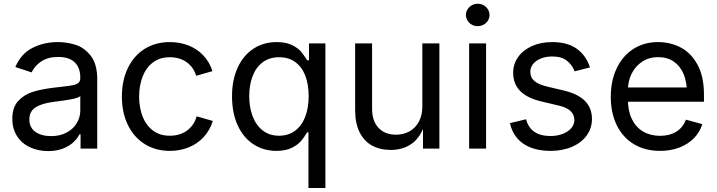

<svg xmlns="http://www.w3.org/2000/svg" viewBox="-20 -771 3721 996"><path d="M43.9 -155.3Q43.9 -213.4 74 -246.6Q104 -279.8 148.4 -293.9Q192.9 -308.1 256.3 -315.9L298.8 -320.8Q339.4 -325.2 357.9 -328.9Q376.5 -332.5 386.5 -340.8Q396.5 -349.1 396.5 -365.7V-368.7Q396.5 -419.9 367.4 -447.8Q338.4 -475.6 282.2 -475.6Q228 -475.6 193.6 -452.1Q159.2 -428.7 144 -395.5L59.6 -423.3Q88.9 -492.2 148.4 -522.5Q208 -552.7 279.8 -552.7Q327.1 -552.7 372.6 -538.3Q418 -523.9 451.2 -481Q484.4 -438 484.4 -359.9V0H397.9V-74.2H392.1Q381.8 -52.7 360.6 -33Q339.4 -13.2 306.4 -0.2Q273.4 12.7 230 12.7Q177.7 12.7 135.3 -7.1Q92.8 -26.9 68.4 -64.9Q43.9 -103 43.9 -155.3ZM396.5 -197.3V-272.9Q387.7 -263.2 351.3 -256.3Q314.9 -249.5 266.1 -243.7L252.4 -241.7Q196.8 -234.4 164.6 -214.1Q132.3 -193.8 132.3 -150.9Q132.3 -109.4 163.3 -87.2Q194.3 -64.9 245.1 -64.9Q291.5 -64.9 325.9 -83.5Q360.4 -102.1 378.4 -132.6Q396.5 -163.1 396.5 -197.3Z M612.3 -269.5Q612.3 -354 643.3 -418.2Q674.3 -482.4 730.7 -517.6Q787.1 -552.7 860.8 -552.7Q913.6 -552.7 958.5 -534.9Q1003.4 -517.1 1035.4 -482.9Q1067.4 -448.7 1082 -401.9L997.6 -377.9Q984.9 -421.4 949 -447.8Q913.1 -474.1 860.8 -474.1Q808.6 -474.1 772.7 -446.5Q736.8 -418.9 719.2 -372.3Q701.7 -325.7 701.7 -269.5Q701.7 -213.9 719.2 -168Q736.8 -122.1 772.7 -94.5Q808.6 -66.9 860.8 -66.9Q914.6 -66.9 951.2 -94.5Q987.8 -122.1 1000 -167.5L1084 -143.6Q1069.3 -95.7 1037.1 -60.5Q1004.9 -25.4 959.5 -6.8Q914.1 11.7 860.8 11.7Q787.6 11.7 731.2 -23.4Q674.8 -58.6 643.6 -122.3Q612.3 -186 612.3 -269.5Z M1580.1 204.1V-84.5H1573.2Q1558.1 -59.1 1542 -39.8Q1525.9 -20.5 1493.9 -4.4Q1461.9 11.7 1414.6 11.7Q1346.7 11.7 1294.2 -22.9Q1241.7 -57.6 1212.6 -121.8Q1183.6 -186 1183.6 -271.5Q1183.6 -356.4 1212.9 -420.2Q1242.2 -483.9 1294.7 -518.3Q1347.2 -552.7 1415 -552.7Q1463.4 -552.7 1495.1 -536.9Q1526.9 -521 1541.5 -503.4Q1556.2 -485.8 1573.2 -458.5H1583V-545.9H1668V204.1ZM1581.1 -272.5Q1581.1 -333.5 1563.5 -378.9Q1545.9 -424.3 1511.5 -449.2Q1477.1 -474.1 1427.7 -474.1Q1377.4 -474.1 1342.5 -447.8Q1307.6 -421.4 1290.3 -376Q1272.9 -330.6 1272.9 -272.5Q1272.9 -213.9 1290.8 -167.2Q1308.6 -120.6 1343.5 -93.8Q1378.4 -66.9 1427.7 -66.9Q1476.1 -66.9 1510.7 -92.8Q1545.4 -118.7 1563.2 -165Q1581.1 -211.4 1581.1 -272.5Z M1822.3 -199.2V-545.9H1910.2V-206.5Q1910.2 -143.6 1943.4 -107.9Q1976.6 -72.3 2033.7 -72.3Q2073.2 -72.3 2104.2 -89.6Q2135.3 -106.9 2153.1 -140.1Q2170.9 -173.3 2170.9 -218.8V-545.9H2259.3V0H2174.3V-132.3H2186Q2162.1 -58.6 2116.5 -25.9Q2070.8 6.8 2007.3 6.8Q1951.2 6.8 1909.7 -16.1Q1868.2 -39.1 1845.2 -85.4Q1822.3 -131.8 1822.3 -199.2Z M2413.6 -545.9H2501.5V0H2413.6ZM2397 -693.4Q2397 -709 2405.3 -722.4Q2413.6 -735.8 2427.5 -743.7Q2441.4 -751.5 2458 -751.5Q2474.6 -751.5 2488.8 -743.7Q2502.9 -735.8 2511.2 -722.4Q2519.5 -709 2519.5 -693.4Q2519.5 -677.7 2511.2 -664.3Q2502.9 -650.9 2488.8 -643.1Q2474.6 -635.3 2458 -635.3Q2441.4 -635.3 2427.5 -643.1Q2413.6 -650.9 2405.3 -664.3Q2397 -677.7 2397 -693.4Z M2625.5 -132.3 2709 -152.3Q2720.7 -108.4 2752.4 -86.9Q2784.2 -65.4 2834.5 -65.4Q2871.6 -65.4 2899.9 -76.7Q2928.2 -87.9 2943.8 -106.7Q2959.5 -125.5 2959.5 -147.9Q2959.5 -176.3 2939.5 -195.1Q2919.4 -213.9 2879.4 -223.1L2788.6 -244.6Q2714.4 -262.2 2678.2 -299.1Q2642.1 -335.9 2642.1 -393.6Q2642.1 -439.5 2668.2 -475.8Q2694.3 -512.2 2740.5 -532.5Q2786.6 -552.7 2844.2 -552.7Q2924.3 -552.7 2972.4 -517.8Q3020.5 -482.9 3040.5 -421.4L2960.9 -400.9Q2947.8 -435.1 2920.4 -456.5Q2893.1 -478 2844.7 -478Q2812.5 -478 2786.6 -467.8Q2760.7 -457.5 2745.8 -439.5Q2731 -421.4 2731 -398.9Q2731 -368.7 2752.7 -350.3Q2774.4 -332 2822.8 -320.8L2905.3 -301.3Q2979 -283.7 3014.9 -247.1Q3050.8 -210.4 3050.8 -153.8Q3050.8 -106.4 3023.7 -68.6Q2996.6 -30.8 2947.5 -9.5Q2898.4 11.7 2835.4 11.7Q2779.3 11.7 2735.4 -4.6Q2691.4 -21 2663.3 -53.5Q2635.3 -85.9 2625.5 -132.3Z M3148.4 -268.6Q3148.4 -351.6 3179 -416.3Q3209.5 -481 3265.1 -516.8Q3320.8 -552.7 3394 -552.7Q3456.5 -552.7 3510.3 -525.1Q3564 -497.6 3597.9 -436.3Q3631.8 -375 3631.8 -279.8V-243.2H3208V-317.4H3584.5L3543.5 -290Q3543.5 -344.7 3526.4 -386.2Q3509.3 -427.7 3475.8 -451.2Q3442.4 -474.6 3394 -474.6Q3346.7 -474.6 3311 -450.9Q3275.4 -427.2 3256.3 -388.2Q3237.3 -349.1 3237.3 -304.2V-254.9Q3237.3 -195.3 3258.1 -152.8Q3278.8 -110.4 3316.7 -88.4Q3354.5 -66.4 3404.8 -66.4Q3453.6 -66.4 3488.3 -87.9Q3522.9 -109.4 3538.1 -150.4L3623 -127Q3610.4 -85.4 3579.8 -54.2Q3549.3 -22.9 3504.4 -5.6Q3459.5 11.7 3404.3 11.7Q3326.2 11.7 3268.3 -23.2Q3210.4 -58.1 3179.4 -121.6Q3148.4 -185.1 3148.4 -268.6Z"/></svg>

Font: Inter RS Variable
Style: Regular
Weight: 400
Designer: Rasmus Andersson (customised by Maria Ramos and Noel Pretorius)
Foundry: rsms
Version: Version 3.001;Glyphs 3.2.3 (3260)